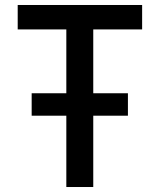

<svg xmlns="http://www.w3.org/2000/svg" viewBox="-20 -750 640 770"><path d="M246 0V-286H107V-376H246V-632H51V-730H550V-632H354V-376H493V-286H354V0Z"/></svg>

Font: Tiny SemiBold
Style: Regular
Weight: 600
Designer: Philipp Nurullin, Konstantin Bulenkov
Foundry: JetBrains
Version: Version 2.251; ttfautohint (v1.8.4.7-5d5b)